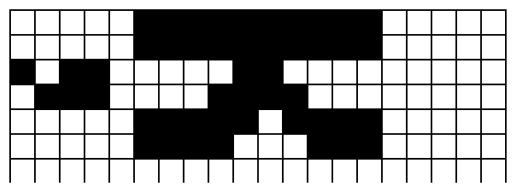

<svg xmlns="http://www.w3.org/2000/svg" viewBox="-370 -477 1115 415"><g transform="rotate(90 187.5 -269.5)"><path d="M271.4 -803.6V-753.6H321.4V-803.6ZM271.4 -700H321.4V-750H271.4ZM217.9 -700H267.9V-750H217.9ZM164.3 -700H214.3V-750H164.3ZM110.7 -700H160.7V-750H110.7ZM57.1 -700H107.1V-750H57.1ZM3.6 -700H53.6V-750H3.6ZM271.4 -646.4H321.4V-696.4H271.4ZM217.9 -646.4H267.9V-696.4H217.9ZM164.3 -646.4H214.3V-696.4H164.3ZM110.7 -646.4H160.7V-696.4H110.7ZM57.1 -646.4H107.1V-696.4H57.1ZM3.6 -646.4H53.6V-696.4H3.6ZM3.6 -592.9H53.6V-642.9H3.6ZM271.4 -592.9H321.4V-642.9H271.4ZM217.9 -592.9H267.9V-642.9H217.9ZM164.3 -592.9H214.3V-642.9H164.3ZM110.7 -592.9H160.7V-642.9H110.7ZM57.1 -592.9H107.1V-642.9H57.1ZM271.4 -539.3H321.4V-589.3H271.4ZM217.9 -539.3H267.9V-589.3H217.9ZM164.3 -539.3H214.3V-589.3H164.3ZM110.7 -539.3H160.7V-589.3H110.7ZM57.1 -539.3H107.1V-589.3H57.1ZM3.6 -539.3H53.6V-589.3H3.6ZM164.3 -485.7H214.3V-535.7H164.3ZM110.7 -485.7H160.7V-535.7H110.7ZM110.7 -432.1H160.7V-482.1H110.7ZM164.3 -432.1H214.3V-482.1H164.3ZM110.7 -378.6H160.7V-428.6H110.7ZM164.3 -378.6H214.3V-428.6H164.3ZM110.7 -325H160.7V-375H110.7ZM271.4 -325H321.4V-375H271.4ZM217.9 -271.4H267.9V-321.4H217.9ZM271.4 -271.4H321.4V-321.4H271.4ZM271.4 -217.9H321.4V-267.9H271.4ZM110.7 -164.3H160.7V-214.3H110.7ZM110.7 -110.7H160.7V-160.7H110.7ZM164.3 -110.7H214.3V-160.7H164.3ZM110.7 -57.1H160.7V-107.1H110.7ZM164.3 -57.1H214.3V-107.1H164.3ZM164.3 -3.6H214.3V-53.6H164.3ZM110.7 -3.6H160.7V-53.6H110.7ZM110.7 50H160.7V0H110.7ZM3.6 50H53.6V0H3.6ZM57.1 50H107.1V0H57.1ZM217.9 50H267.9V0H217.9ZM271.4 50H321.4V0H271.4ZM164.3 50H214.3V0H164.3ZM3.6 103.6H53.6V53.6H3.6ZM57.1 103.6H107.1V53.6H57.1ZM164.3 103.6H214.3V53.6H164.3ZM217.9 103.6H267.9V53.6H217.9ZM110.7 103.6H160.7V53.6H110.7ZM271.4 103.6H321.4V53.6H271.4ZM3.6 157.1H53.6V107.1H3.6ZM57.1 157.1H107.1V107.1H57.1ZM164.3 157.1H214.3V107.1H164.3ZM217.9 157.1H267.9V107.1H217.9ZM110.7 157.1H160.7V107.1H110.7ZM271.4 157.1H321.4V107.1H271.4ZM3.6 210.7H53.6V160.7H3.6ZM57.1 210.7H107.1V160.7H57.1ZM164.3 210.7H214.3V160.7H164.3ZM110.7 210.7H160.7V160.7H110.7ZM271.4 210.7H321.4V160.7H271.4ZM217.9 210.7H267.9V160.7H217.9ZM57.1 264.3H107.1V214.3H57.1ZM164.3 264.3H214.3V214.3H164.3ZM3.6 264.3H53.6V214.3H3.6ZM217.9 264.3H267.9V214.3H217.9ZM110.7 264.3H160.7V214.3H110.7ZM271.4 264.3H321.4V214.3H271.4ZM217.9 -803.6V-753.6H267.9V-803.6ZM164.3 -803.6V-753.6H214.3V-803.6ZM110.7 -803.6V-753.6H160.7V-803.6ZM57.1 -803.6V-753.6H107.1V-803.6ZM3.6 -803.6V-753.6H53.6V-803.6ZM375 -803.6H325V-753.6H375V-750H325V-700H375V-696.4H325V-646.4H375V-642.9H325V-592.9H375V-589.3H325V-539.3H375V-535.7H325V-485.7H375V-482.1H325V-432.1H375V-428.6H325V-378.6H375V-375H325V-325H375V-321.4H325V-271.4H375V-267.9H325V-217.9H375V-214.3H325V-164.3H375V-160.7H325V-110.7H375V-107.1H325V-57.1H375V-53.6H325V-3.6H375V0H325V50H375V53.6H325V103.6H375V107.1H325V157.1H375V160.7H325V210.7H375V214.3H325V264.3H375V267.9H0V-807.1H375ZM107.1 53.6H160.7V107.1H107.1ZM160.7 53.6H214.3V107.1H160.7ZM160.7 107.1H214.3V160.7H160.7ZM107.1 107.1H160.7V160.7H107.1ZM160.7 160.7H214.3V214.3H160.7ZM107.1 214.3H160.7V267.9H107.1Z"/></g></svg>

Font: Jersey 10 Charted
Style: Regular
Weight: 400
Designer: Sarah Cadigan-Fried
Version: Version 1.000; ttfautohint (v1.8.4.7-5d5b)